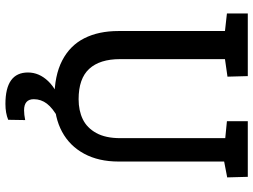

<svg xmlns="http://www.w3.org/2000/svg" viewBox="-130 -600 911 690"><g transform="rotate(90 325.0 -255.5)"><path d="M334 4Q252 4 198 -24Q144 -52 118 -103.5Q92 -155 92 -226V-609L29 -616V-691H254L256 -618L193 -609V-232Q193 -159 228 -121Q263 -83 337 -83Q378 -83 409 -98Q440 -113 458.5 -146.5Q477 -180 477 -233V-610L416 -616V-691H616L618 -617L561 -606V-226Q561 -155 533 -103Q505 -51 454 -23.5Q403 4 334 4ZM354 180Q241 180 241 99Q241 59 272 26.5Q303 -6 361 -23L405 -10Q369 10 353 31Q337 52 337 78Q337 113 377 113Q392 113 412 109L411 170Q387 180 354 180Z"/></g></svg>

Font: Kreon Light
Style: Regular
Weight: 400
Version: Version 2.002